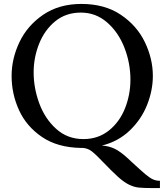

<svg xmlns="http://www.w3.org/2000/svg" viewBox="-20 -736 836 976"><path d="M648 86Q699 133 720 150.5Q741 168 757 175.5Q773 183 793 183V220H754Q710 220 685.5 217.5Q661 215 635.5 202.5Q610 190 580 163Q548 134 504 88Q468 50 447.5 34Q427 18 402 16H393H392Q272 14 193 -40Q114 -94 76.5 -176.5Q39 -259 39 -350Q39 -438 79 -522Q119 -606 199.5 -661Q280 -716 394 -716Q512 -716 594 -661Q676 -606 716.5 -521.5Q757 -437 757 -350Q757 -277 728 -203.5Q699 -130 640.5 -73.5Q582 -17 498 4Q533 6 562.5 20Q592 34 631 70ZM404 -29Q479 -29 533.5 -72.5Q588 -116 615.5 -185.5Q643 -255 643 -331Q643 -415 612.5 -493.5Q582 -572 524.5 -622Q467 -672 391 -672Q315 -672 261 -628Q207 -584 179 -514Q151 -444 151 -368Q151 -289 179.5 -211Q208 -133 265.5 -81Q323 -29 404 -29Z"/></svg>

Font: Sumana
Style: Regular
Weight: 400
Designer: Cyreal, Alexei Vanyashin (Devanagari), Olga Karpushina (Latin)
Foundry: Cyreal
Version: Version 1.015;PS 001.015;hotconv 1.0.70;makeotf.lib2.5.58329